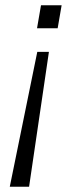

<svg xmlns="http://www.w3.org/2000/svg" viewBox="-20 -546 295 726"><path d="M17 160 121 -350H165L90 160ZM120 -439 135 -526H213L198 -439Z"/></svg>

Font: Archivo SemiExpanded ExtraLight
Style: Italic
Weight: 250
Width: 6
Italic angle: -10°
Designer: Hector Gatti
Foundry: Omnibus-Type
Version: Version 2.001